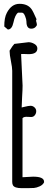

<svg xmlns="http://www.w3.org/2000/svg" viewBox="-20 -978 263 1004"><path d="M2.4 0ZM170.9 -877.9 168.5 -869.6Q172.9 -854.5 172.9 -848.9Q172.9 -843.3 164.8 -835.7Q156.7 -828.1 143.1 -828.1Q118.2 -828.1 118.2 -865.7Q118.2 -876.5 111.1 -894Q104 -911.6 95.2 -911.6H74.2Q58.6 -900.4 50.3 -860.4Q42.5 -823.7 21 -823.7L2.4 -839.4Q2 -884.8 15.6 -910.6Q40 -958 82 -958Q124 -958 144 -931.2Q153.3 -918.9 170.9 -877.9ZM143.1 -366.2 118.2 -367.2Q103.5 -367.2 97.7 -359.9V-51.3Q148.9 -54.2 153.3 -54.2Q210.4 -54.2 210.4 -27.8V-24.4Q203.6 -10.7 187 -3.4Q170.4 3.9 157.7 4.9Q145 5.9 125 5.9H93.8Q56.6 5.9 47.9 -8.8Q43.9 -15.6 43.9 -26.9V-607.9Q43.9 -625 37.1 -658.7Q30.3 -692.4 30.3 -710V-713.4Q46.9 -740.7 55.2 -748.5L129.4 -757.3Q144.5 -757.3 159.9 -748.3Q175.3 -739.3 175.3 -724.6Q175.3 -694.8 129.9 -694.8L101.1 -695.8Q93.8 -695.8 90.3 -695.3L98.1 -530.3Q98.1 -510.3 95.7 -471.9Q93.3 -433.6 93.3 -416Q98.6 -417 107.9 -419.4Q128.4 -424.8 139.9 -424.8Q151.4 -424.8 160.4 -416.5Q169.4 -408.2 169.4 -396.5Q169.4 -384.8 162.1 -375.5Q154.8 -366.2 143.1 -366.2Z"/></svg>

Font: Amatic
Style: Bold
Weight: 700
Width: 3
Version: Version 2.000; ttfautohint (v0.92-dirty) -l 8 -r 50 -G 50 -x